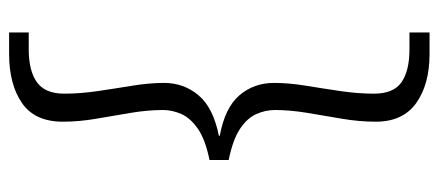

<svg xmlns="http://www.w3.org/2000/svg" viewBox="-284 -556 940 411"><g transform="rotate(-90 185.5 -350.0)"><path d="M49 -371Q93 -380 116 -396Q139 -412 147.5 -431.5Q156 -451 156 -470Q156 -503 150 -539Q144 -575 137.5 -612.5Q131 -650 131 -685Q131 -745 171 -772.5Q211 -800 276 -800H322V-758H286Q240 -758 215.5 -740.5Q191 -723 191 -682Q191 -648 196.5 -610.5Q202 -573 208 -536.5Q214 -500 214 -468Q214 -426 187.5 -394.5Q161 -363 101 -351V-349Q161 -338 187.5 -307Q214 -276 214 -233Q214 -201 208 -164.5Q202 -128 196.5 -90.5Q191 -53 191 -19Q191 23 215.5 40Q240 57 286 57H322V100H276Q211 100 171 71.5Q131 43 131 -15Q131 -51 137.5 -88.5Q144 -126 150 -162.5Q156 -199 156 -231Q156 -251 147.5 -270.5Q139 -290 116 -305.5Q93 -321 49 -330Z"/></g></svg>

Font: Albert Sans Light
Style: Regular
Weight: 300
Designer: Andreas Rasmussen
Foundry: a.Foundry
Version: Version 1.025